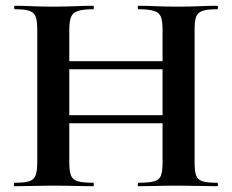

<svg xmlns="http://www.w3.org/2000/svg" viewBox="-20 -645 804 665"><path d="M543 -542Q543 -571 537.5 -586Q532 -601 514 -607Q496 -613 460 -613Q457 -613 457 -619Q457 -625 460 -625Q486 -625 519.5 -623.5Q553 -622 599 -622Q635 -622 670.5 -623.5Q706 -625 732 -625Q735 -625 735 -619Q735 -613 732 -613Q699 -613 682 -607.5Q665 -602 659.5 -587.5Q654 -573 654 -544V-81Q654 -52 659.5 -37Q665 -22 682 -17Q699 -12 732 -12Q735 -12 735 -6Q735 0 732 0Q706 0 670.5 -1Q635 -2 599 -2Q553 -2 519.5 -1Q486 0 460 0Q457 0 457 -6Q457 -12 460 -12Q496 -12 514 -17Q532 -22 537.5 -37Q543 -52 543 -81ZM161 -405V-433H594V-405ZM109 -81V-544Q109 -573 103.5 -587.5Q98 -602 81.5 -607.5Q65 -613 32 -613Q29 -613 29 -619Q29 -625 32 -625Q58 -625 91 -623.5Q124 -622 160 -622Q206 -622 240.5 -623.5Q275 -625 303 -625Q305 -625 305 -619Q305 -613 303 -613Q268 -613 250 -607Q232 -601 226 -586Q220 -571 220 -542V-81Q220 -52 226 -37Q232 -22 250 -17Q268 -12 303 -12Q305 -12 305 -6Q305 0 303 0Q274 0 240 -1Q206 -2 160 -2Q124 -2 90 -1Q56 0 30 0Q28 0 28 -6Q28 -12 30 -12Q64 -12 80.5 -17Q97 -22 103 -37Q109 -52 109 -81ZM161 -218V-246H594V-218Z"/></svg>

Font: Cormorant Light
Style: Bold
Weight: 700
Version: Version 4.000